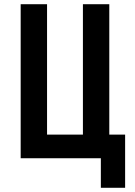

<svg xmlns="http://www.w3.org/2000/svg" viewBox="-20 -750 640 910"><path d="M458 140H573V-112H498V-730H373V-112H203V-730H78V0H458Z"/></svg>

Font: JetBrains Mono
Style: Bold
Weight: 558
Monospace: yes
Designer: Philipp Nurullin, Konstantin Bulenkov
Foundry: JetBrains
Version: Version 2.305